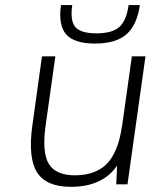

<svg xmlns="http://www.w3.org/2000/svg" viewBox="-20 -720 594 750"><path d="M437.5 -73.2Q380.9 9.8 256.8 9.8Q160.2 9.8 124.5 -47.1Q88.9 -104 106.4 -230L144 -500H196.3L158.2 -230Q143.6 -125.5 170.4 -80.3Q197.3 -35.2 272.9 -35.2Q312 -35.2 342.3 -46.1Q372.6 -57.1 391.8 -74.7Q411.1 -92.3 425 -119.6Q439 -147 446 -174.6Q453.1 -202.1 458.5 -238.8L495.1 -500H548.3L478 0H434.1ZM482.4 -700.2H526.4Q515.1 -621.6 473.6 -585.7Q432.1 -549.8 351.1 -549.8Q270 -549.8 238.5 -585.7Q207 -621.6 218.3 -700.2H262.2Q253.4 -638.2 274.7 -614Q295.9 -589.8 356.9 -589.8Q418 -589.8 445.8 -614.3Q473.6 -638.7 482.4 -700.2Z"/></svg>

Font: Fivo Sans Light
Style: Regular
Weight: 300
Designer: Alexander Slobzheninov
Foundry: Alexander Slobzheninov
Version: 1.0